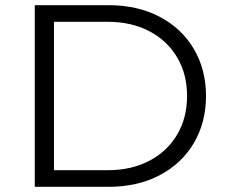

<svg xmlns="http://www.w3.org/2000/svg" viewBox="-20 -720 866 740"><path d="M114 -700H399Q510 -700 595 -655.5Q680 -611 727 -531.5Q774 -452 774 -350Q774 -248 727 -168.5Q680 -89 595 -44.5Q510 0 399 0H114ZM395 -64Q487 -64 556 -100.5Q625 -137 663 -201.5Q701 -266 701 -350Q701 -434 663 -498.5Q625 -563 556 -599.5Q487 -636 395 -636H188V-64Z"/></svg>

Font: Idrija
Style: Regular
Weight: 400
Designer: Julieta Ulanovsky
Foundry: Julieta Ulanovsky
Version: Version 7.200